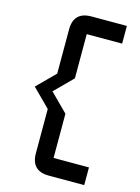

<svg xmlns="http://www.w3.org/2000/svg" viewBox="-130 -854 748 1024"><g transform="rotate(15 244.0 -341.5)"><path d="M244.1 -781.2H439.5V-683.6H244.1V-439.5L146.5 -341.8L244.1 -244.1V0H439.5V97.7H244.1Q146.5 97.7 146.5 0V-244.1L48.8 -341.8L146.5 -439.5V-683.6Q146.5 -781.2 244.1 -781.2Z"/></g></svg>

Font: BabelStone Runic Ruled
Style: Regular
Weight: 400
Designer: Andrew West
Foundry: BabelStone
Version: Version 7.004 November 9, 2023